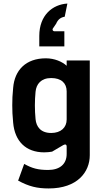

<svg xmlns="http://www.w3.org/2000/svg" viewBox="-20 -847 593 1080"><path d="M254 213C415 213 485 121 485 26V-507H355V-477C330 -500 287 -519 238 -519C125 -519 62 -452 54 -353C50 -315 49 -286 49 -255C49 -226 50 -196 54 -157C63 -53 125 10 229 10C248 10 260 8 273 6L336 -31C347 -37 355 -35 355 -22V19C355 77 315 109 251 109C194 109 161 100 116 75L82 169C143 202 189 213 254 213ZM268 -99C209 -99 184 -134 180 -177C175 -229 175 -279 180 -331C184 -374 211 -408 268 -408C325 -408 355 -379 355 -333V-175C355 -130 323 -99 268 -99ZM201 -645V-586H342V-671H287C277 -671 272 -681 279 -689L296 -714C305 -736 320 -749 344 -753L359 -827C276 -822 201 -762 201 -645Z"/></svg>

Font: Finlandica SemiBold
Style: Regular
Weight: 600
Designer: Niklas Ekholm, Juho Hiilivirta, Jaakko Suomalainen
Foundry: Helsinki Type Studio
Version: Version 2.000;Glyphs 3.2 (3202)